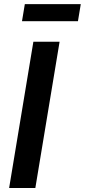

<svg xmlns="http://www.w3.org/2000/svg" viewBox="-20 -935 422 955"><path d="M276.4 -727.5 155.8 0H25.4L146 -727.5ZM381.8 -914.6 367.7 -829.6H89.4L103.5 -914.6Z"/></svg>

Font: Inter 18pt SemiBold
Style: Italic
Weight: 600
Italic angle: -9.3988°
Designer: Rasmus Andersson
Foundry: rsms
Version: Version 4.001;git-66647c0bb